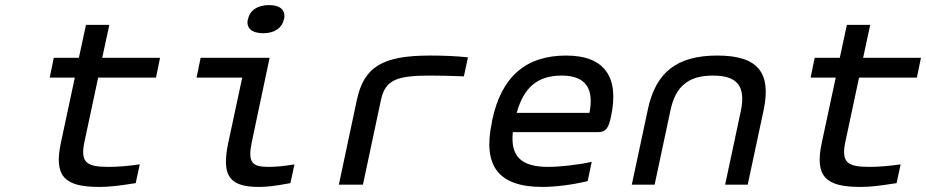

<svg xmlns="http://www.w3.org/2000/svg" viewBox="-20 -728 3651 757"><path d="M408 -70C320 -70 296 -88 313 -169L367 -422H595L611 -500H383L411 -630H319L291 -500H192L176 -422H275L220 -165C192 -33 234 9 371 9C412 9 445 5 515 -6L531 -80C483 -73 441 -70 408 -70Z M1038 -70C973 -70 956 -88 973 -169L1043 -500H771L755 -422H935L880 -165C852 -33 886 9 1001 9C1036 9 1065 5 1125 -6L1141 -80C1101 -73 1066 -70 1038 -70ZM957 -651C950 -618 972 -597 1018 -597C1063 -597 1092 -618 1099 -651L1100 -653C1107 -687 1086 -708 1041 -708C995 -708 965 -687 958 -653Z M1675 -430C1707 -430 1763 -429 1809 -427L1825 -502C1777 -507 1728 -509 1676 -509C1487 -509 1415 -464 1387 -334L1316 0H1411L1482 -334C1499 -412 1542 -430 1675 -430Z M2389 -268C2422 -422 2366 -509 2212 -509C2053 -509 1957 -425 1921 -256L1919 -244C1883 -73 1946 9 2118 9C2169 9 2235 1 2297 -14L2313 -90C2266 -79 2189 -70 2142 -70C2035 -70 1992 -111 2002 -207H2337C2370 -207 2379 -223 2389 -268ZM2017 -283C2046 -385 2100 -430 2195 -430C2289 -430 2323 -379 2304 -283Z M2534 -295 2471 0H2561L2623 -291C2643 -388 2694 -430 2791 -430C2887 -430 2921 -388 2901 -291L2839 0H2928L2991 -295C3022 -444 2966 -509 2808 -509C2650 -509 2565 -444 2534 -295Z M3408 -70C3320 -70 3296 -88 3313 -169L3367 -422H3595L3611 -500H3383L3411 -630H3319L3291 -500H3192L3176 -422H3275L3220 -165C3192 -33 3234 9 3371 9C3412 9 3445 5 3515 -6L3531 -80C3483 -73 3441 -70 3408 -70Z"/></svg>

Font: LT Wave Mono
Style: Italic
Weight: 400
Designer: Daniel Lyons
Version: Version 2.5 (Glyphs App)